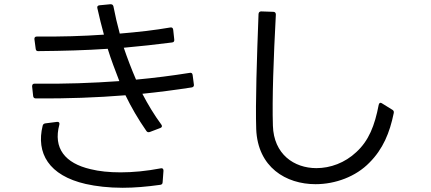

<svg xmlns="http://www.w3.org/2000/svg" viewBox="-20 -833 2040 909"><path d="M149 -602C150 -594 154 -590 162 -591C280 -592 387 -595 490 -602C506 -550 525 -501 545 -449C418 -440 285 -435 144 -437C136 -437 132 -433 132 -424L137 -378C138 -371 142 -367 150 -367C298 -366 438 -371 574 -382C601 -326 634 -269 673 -213C677 -207 682 -206 689 -208L739 -227C747 -230 749 -236 744 -243C710 -289 680 -339 654 -389C732 -397 809 -407 887 -419C895 -420 899 -425 898 -432L892 -478C891 -486 886 -490 878 -488C796 -475 711 -464 624 -456C602 -507 582 -560 566 -607C643 -614 718 -622 795 -632C803 -633 806 -638 805 -646L800 -692C799 -700 795 -704 787 -703C712 -690 632 -681 547 -674C535 -718 525 -761 517 -803C515 -810 511 -813 503 -813L451 -808C442 -807 439 -802 441 -794C450 -752 461 -710 472 -669C373 -662 267 -659 154 -660C146 -660 142 -655 143 -647ZM754 -25C754 -34 749 -38 741 -36C673 -23 609 -17 551 -17C497 -17 449 -22 409 -32C288 -60 231 -131 261 -243C263 -252 259 -257 250 -256L195 -249C188 -248 184 -245 182 -238C150 -108 211 -2 386 38C435 49 494 56 561 56C616 56 675 51 739 42C746 41 750 37 750 29Z M1729 -63C1793 -127 1825 -204 1844 -297C1846 -305 1843 -310 1838 -313L1788 -344C1781 -349 1775 -346 1773 -337C1754 -238 1726 -167 1667 -113C1613 -62 1544 -37 1478 -37C1372 -37 1276 -103 1272 -238C1268 -363 1275 -558 1286 -764C1286 -772 1282 -777 1274 -777L1217 -779C1209 -779 1205 -775 1204 -767C1196 -556 1189 -344 1193 -222C1200 -41 1334 39 1474 39C1568 39 1665 3 1729 -63Z"/></svg>

Font: LINE Seed JP App_OTF Regular
Style: Regular
Weight: 400
Designer: LY Corporation & Fontrix & Fontworks
Version: Version 1.002